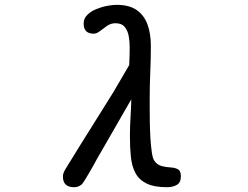

<svg xmlns="http://www.w3.org/2000/svg" viewBox="-20 -783 1040 806"><path d="M291 2.9Q244.1 2.9 244.1 -42Q244.1 -55.7 253.9 -71.8Q263.7 -87.9 270.5 -98.6Q316.4 -173.8 363.3 -248Q410.2 -322.3 456.1 -396.5Q472.7 -424.8 489.3 -453.1Q505.9 -481.4 522.5 -509.8Q523.4 -529.3 523.9 -548.8Q524.4 -568.4 524.4 -586.9Q524.4 -607.4 520.5 -630.4Q516.6 -653.3 503.9 -669.4Q491.2 -685.5 464.8 -685.5Q445.3 -685.5 429.2 -674.3Q413.1 -663.1 399.4 -652.3Q385.7 -641.6 373 -641.6Q331.1 -641.6 331.1 -684.6Q331.1 -705.1 346.2 -720.2Q361.3 -735.4 383.8 -744.6Q406.2 -753.9 429.7 -758.3Q453.1 -762.7 468.8 -762.7Q523.4 -762.7 554.7 -740.2Q585.9 -717.8 599.6 -679.2Q613.3 -640.6 613.3 -590.8Q613.3 -535.2 610.8 -479.5Q608.4 -423.8 608.4 -368.2Q608.4 -359.4 608.4 -333.5Q608.4 -307.6 608.9 -273.4Q609.4 -239.3 611.3 -205.1Q613.3 -170.9 617.2 -144.5Q621.1 -118.2 627 -109.4Q639.6 -90.8 658.7 -85.9Q677.7 -81.1 696.3 -80.1Q714.8 -79.1 727.1 -72.3Q739.3 -65.4 739.3 -43Q739.3 -16.6 722.2 -6.8Q705.1 2.9 681.6 2.9Q627 2.9 595.2 -12.7Q563.5 -28.3 548.3 -57.1Q533.2 -85.9 529.3 -125Q525.4 -164.1 525.4 -210.9Q525.4 -250 527.8 -288.6Q530.3 -327.1 531.2 -366.2L385.7 -113.3Q382.8 -107.4 374 -91.8Q365.2 -76.2 354.5 -57.6Q343.8 -39.1 334.5 -24.4Q325.2 -9.8 320.3 -6.8Q307.6 2.9 291 2.9Z"/></svg>

Font: Kosugi Maru
Style: Regular
Weight: 400
Designer: MOTOYA
Version: Version 4.002